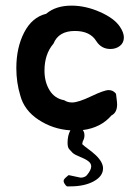

<svg xmlns="http://www.w3.org/2000/svg" viewBox="-20 -459 499 682"><path d="M38 -217Q38 -290 66 -344Q94 -398 144 -410Q178 -439 234 -439Q284 -439 335 -416.5Q386 -394 406 -364Q420 -343 420 -326Q420 -307 406 -296Q392 -285 372 -285Q340 -285 322 -313Q300 -349 246 -349Q188 -349 170 -304Q138 -267 138 -208Q138 -168 156 -138.5Q174 -109 208 -103Q220 -95 236 -95Q258 -95 304 -117Q350 -139 366 -139Q382 -139 392 -126Q392 -125 394 -110Q396 -95 396 -88Q396 -59 376 -49Q338 -5 274 3Q280 10 280 22Q280 33 274 43L272 53Q278 59 293 70Q308 81 320 92Q346 117 346 139Q346 167 313 185Q280 203 230 203H218Q216 202 214 200Q212 198 209 193Q206 188 206 184Q206 179 211 174Q216 169 220 166L224 163L266 172Q280 172 288 164Q304 145 304 132Q304 121 293 113Q282 105 264 98Q246 91 238 84L226 71Q220 65 220 48Q220 22 230 4Q168 0 117 -33.5Q66 -67 52 -120Q38 -166 38 -217Z"/></svg>

Font: NaniFont Regular
Style: Regular
Weight: 400
Designer: Nanigashitei
Version: Version 1.036